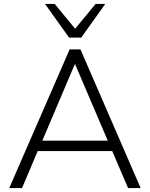

<svg xmlns="http://www.w3.org/2000/svg" viewBox="-20 -956 762 976"><path d="M27 0 334 -705H389L695 0H631L544 -203L577 -188H144L178 -203L92 0ZM360 -629 190 -229 167 -241H554L533 -229L362 -629ZM331 -765 209 -936H258L362 -810L466 -936H515L393 -765Z"/></svg>

Font: Nunito Sans 12pt Light
Style: Regular
Weight: 300
Designer: Vernon Adams
Foundry: Vernon Adams
Version: Version 3.101;gftools[0.9.27]